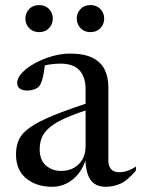

<svg xmlns="http://www.w3.org/2000/svg" viewBox="-20 -708 542 738"><path d="M341 -319.5 347 -295Q279 -275 236.8 -256.5Q194.5 -238 172 -219.2Q149.5 -200.5 141 -179.8Q132.5 -159 132.5 -134Q132.5 -93 156.5 -72Q180.5 -51 215 -51Q242.5 -51 263.5 -62.5Q284.5 -74 296.8 -95.2Q309 -116.5 309 -146V-364.5Q309 -412.5 285.2 -438Q261.5 -463.5 212 -463.5Q189.5 -463.5 166 -459.5Q142.5 -455.5 127.5 -448L153.5 -468.5Q152 -451 149 -432.5Q146 -414 141.5 -399Q137 -384 130.5 -376.5Q123.5 -368.5 110.8 -364.2Q98 -360 84 -360Q67 -360 56.5 -367.2Q46 -374.5 46 -389Q46 -408.5 65 -428.5Q84 -448.5 114.2 -465Q144.5 -481.5 180 -491.8Q215.5 -502 248.5 -502Q302.5 -502 334.8 -486.2Q367 -470.5 381.8 -441.5Q396.5 -412.5 396.5 -373V-92Q396.5 -75.5 401.8 -65.5Q407 -55.5 416.2 -50.8Q425.5 -46 438 -46Q453.5 -46 469.5 -51.2Q485.5 -56.5 502.5 -68V-52.5Q469 -13 441.8 -1.5Q414.5 10 387 10Q358.5 10 341.5 -2.8Q324.5 -15.5 316.8 -39.5Q309 -63.5 308 -97L310 -98Q302 -67 283.2 -42.5Q264.5 -18 238 -4Q211.5 10 180 10Q120.5 10 81 -22Q41.5 -54 41.5 -114.5Q41.5 -146.5 52.8 -171.2Q64 -196 95.5 -218.2Q127 -240.5 186.2 -264.8Q245.5 -289 341 -319.5ZM130.5 -584.5Q106.5 -584.5 92 -600Q77.5 -615.5 77.5 -636.5Q77.5 -658 92 -673.2Q106.5 -688.5 130.5 -688.5Q154 -688.5 168.5 -673.2Q183 -658 183 -636.5Q183 -615.5 168.5 -600Q154 -584.5 130.5 -584.5ZM327.5 -584.5Q304 -584.5 289.5 -600Q275 -615.5 275 -636.5Q275 -658 289.5 -673.2Q304 -688.5 327.5 -688.5Q351.5 -688.5 366 -673.2Q380.5 -658 380.5 -636.5Q380.5 -615.5 366 -600Q351.5 -584.5 327.5 -584.5Z"/></svg>

Font: Newsreader 60pt
Style: Regular
Weight: 400
Designer: Hugues Gentile
Foundry: Production Type
Version: Version 1.003